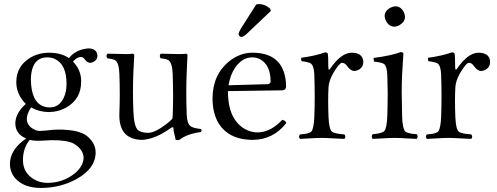

<svg xmlns="http://www.w3.org/2000/svg" viewBox="-20 -678 2445 944"><path d="M307.1 -266.1Q307.1 -361.3 249.5 -388.2Q231.9 -396 211.9 -396Q147.9 -396 134.8 -322.3Q131.8 -305.7 131.8 -288.1Q133.8 -151.4 224.1 -149.9Q271 -149.9 293.5 -197.3Q307.1 -226.1 307.1 -266.1ZM126 9.8Q93.3 49.3 92.8 108.9Q92.8 171.4 147 203.6Q176.8 220.7 210.9 221.2Q289.6 221.2 347.2 174.8Q390.1 139.2 391.1 97.2Q389.6 55.7 341.8 27.8Q309.1 10.7 233.9 11.2Q228.5 11.2 212.4 12.2Q181.6 14.2 164.1 14.2Q139.2 13.7 126 9.8ZM422.9 -369.1Q406.7 -371.1 397 -386.2Q388.2 -397.9 377.9 -397.9Q360.4 -397.9 342.3 -378.9Q340.3 -376.5 338.9 -375Q376.5 -336.4 378.9 -286.6Q378.9 -281.2 378.9 -275.9Q378.9 -191.9 307.6 -150.4Q267.1 -127.4 219.2 -127Q173.3 -127.4 132.8 -149.9Q112.3 -119.1 111.8 -94.2Q111.8 -59.1 148.9 -41Q163.1 -34.2 175.8 -34.2Q178.7 -34.2 205.1 -36.1Q243.7 -41 269 -41Q369.6 -40.5 408.2 -8.8Q450.2 25.9 450.2 71.8Q450.2 149.4 357.4 201.7Q278.3 245.6 182.1 246.1Q96.7 246.1 54.2 197.8Q29.3 168.5 28.8 127.9Q28.8 73.7 78.1 26.9Q92.8 13.2 108.9 2.9Q56.6 -18.1 55.2 -70.8Q56.2 -122.6 106.9 -167Q60.5 -213.4 60.1 -273.9Q60.1 -352.5 128.4 -394Q169.9 -418.5 220.2 -418.9Q282.2 -418.5 318.8 -392.1Q348.1 -429.7 400.9 -438.5Q408.7 -439.9 415 -439.9Q449.7 -439.9 457.5 -414.1Q458.5 -409.2 459 -404.8Q459 -381.8 436 -372.1Q429.2 -369.1 422.9 -369.1Z M679.7 9.8Q562.5 8.3 566.9 -120.1Q570.8 -217.8 566.9 -315.9Q564.9 -370.1 545.9 -381.8Q533.7 -388.7 507.8 -391.1Q499.5 -402.8 507.8 -414.1Q578.1 -412.1 599.1 -412.1Q621.6 -412.1 631.8 -414.1Q638.7 -413.1 640.1 -408.2Q640.1 -407.2 635.7 -319.8Q631.8 -226.6 635.7 -132.8Q638.7 -56.2 658.2 -38.6Q673.8 -25.4 708 -24.9Q742.2 -24.9 798.3 -68.4Q807.1 -75.2 814 -81.1Q826.7 -92.8 827.6 -95.7Q828.6 -100.1 829.1 -107.9Q833 -205.6 829.1 -310.1Q829.1 -312.5 829.1 -314Q826.7 -369.6 808.6 -381.8Q796.4 -389.2 770 -391.1Q761.7 -402.8 770 -414.1Q840.3 -412.1 860.8 -412.1Q884.3 -412.1 895 -414.1Q900.9 -412.6 901.9 -408.2Q901.9 -407.2 897.9 -319.8Q894 -222.2 897.9 -117.7Q897.9 -115.2 897.9 -113.8Q899.9 -69.3 917.5 -57.1Q933.6 -46.9 967.8 -43.9Q974.1 -35.6 967.8 -28.8Q899.4 -20 861.8 9.8Q850.1 12.2 843.8 9.8Q843.8 9.8 833.5 -35.6Q833 -42.5 833 -46.9Q833 -56.2 821.3 -49.8Q819.8 -48.8 818.8 -47.9Q745.1 5.4 679.7 9.8Z M1239.7 -655.8Q1246.1 -657.7 1253.9 -658.2Q1285.2 -657.2 1308.6 -634.8L1311.5 -624L1196.8 -515.1Q1177.7 -496.6 1166.5 -496.1Q1155.3 -499 1152.8 -508.8Q1153.8 -520 1164.1 -537.1ZM1103.5 -258.8 1296.9 -264.2Q1310.1 -266.6 1310.5 -276.9Q1310.5 -359.9 1256.8 -387.7Q1239.3 -396 1220.7 -396Q1170.9 -396 1136.2 -345.7Q1112.3 -310.5 1103.5 -258.8ZM1367.7 -88.9Q1383.3 -85.9 1387.7 -73.2Q1323.7 9.3 1220.7 9.8Q1121.1 8.8 1069.8 -50.8Q1025.4 -104 1024.9 -192.9Q1024.9 -311 1107.9 -377.4Q1160.6 -418.9 1220.7 -418.9Q1362.3 -418.9 1383.3 -292.5Q1386.7 -272.5 1386.7 -251Q1384.8 -235.4 1368.7 -233.9L1100.6 -230Q1101.1 -145 1130.9 -96.2Q1165.5 -39.6 1227.5 -28.3Q1236.3 -26.9 1244.6 -26.9Q1303.7 -26.9 1356 -77.1Q1361.8 -83 1367.7 -88.9Z M1525.4 -312Q1523.4 -356.4 1506.8 -366.7Q1494.1 -373.5 1463.4 -377Q1459 -385.3 1461.4 -394Q1533.2 -403.8 1579.1 -420.9Q1588.9 -419.9 1591.3 -415Q1594.2 -404.8 1594.2 -348.1Q1594.2 -335 1598.6 -335.4Q1601.1 -337.4 1602.5 -338.9Q1656.2 -418 1708.5 -418.9Q1760.3 -418.9 1765.6 -379.9Q1766.1 -376 1766.1 -373Q1766.1 -345.2 1739.3 -333Q1730 -329.1 1721.2 -329.1Q1703.6 -329.1 1684.1 -356.4Q1682.1 -359.4 1681.2 -359.9Q1673.8 -368.7 1661.1 -369.1Q1647.9 -368.2 1618.2 -317.9Q1597.2 -281.2 1595.2 -249Q1591.8 -186 1595.2 -103Q1597.7 -43.5 1611.8 -30.8Q1624.5 -20.5 1673.3 -17.1Q1682.6 -5.9 1673.3 4.9Q1655.3 4.4 1622.1 2.4Q1581.5 0 1560.5 0Q1539.6 0 1503.4 2.4Q1472.7 4.4 1455.1 4.9Q1445.8 -6.3 1455.1 -17.1Q1500.5 -20 1511.2 -31.7Q1522.9 -46.9 1525.4 -103Q1529.3 -202.1 1525.4 -308.1Q1525.4 -310.5 1525.4 -312Z M1871.1 -599.1Q1871.1 -624 1899.4 -640.1Q1912.1 -646.5 1923.3 -647Q1952.1 -647 1966.3 -616.2Q1971.2 -605 1971.2 -595.2Q1971.2 -570.8 1944.8 -554.7Q1932.1 -547.4 1919.4 -546.9Q1892.6 -546.9 1877.4 -575.7Q1871.6 -587.9 1871.1 -599.1ZM1957 -108.9Q1958.5 -43.5 1974.1 -30.3Q1986.8 -21 2029.3 -18.1Q2037.6 -6.3 2029.3 4.9Q2009.8 4.4 1979.5 2.4Q1943.4 0 1921.4 0Q1897.9 0 1860.8 2.4Q1830.1 4.4 1812 4.9Q1803.7 -6.8 1812 -18.1Q1858.9 -22 1869.6 -33.7Q1882.3 -49.3 1884.3 -108.9Q1886.2 -175.3 1886.2 -220.7Q1886.2 -248.5 1884.3 -307.1Q1882.8 -354.5 1866.7 -364.3Q1854.5 -371.6 1819.3 -375Q1815.9 -387.2 1817.4 -393.1Q1904.8 -404.8 1950.2 -421.9Q1961.9 -420.9 1963.4 -415Q1963.4 -413.6 1957 -311.5Q1955.1 -270.5 1955.1 -219.7Q1955.1 -193.4 1957 -108.9Z M2148.9 -312Q2147 -356.4 2130.4 -366.7Q2117.7 -373.5 2086.9 -377Q2082.5 -385.3 2085 -394Q2156.7 -403.8 2202.6 -420.9Q2212.4 -419.9 2214.8 -415Q2217.8 -404.8 2217.8 -348.1Q2217.8 -335 2222.2 -335.4Q2224.6 -337.4 2226.1 -338.9Q2279.8 -418 2332 -418.9Q2383.8 -418.9 2389.2 -379.9Q2389.6 -376 2389.6 -373Q2389.6 -345.2 2362.8 -333Q2353.5 -329.1 2344.7 -329.1Q2327.1 -329.1 2307.6 -356.4Q2305.7 -359.4 2304.7 -359.9Q2297.4 -368.7 2284.7 -369.1Q2271.5 -368.2 2241.7 -317.9Q2220.7 -281.2 2218.8 -249Q2215.3 -186 2218.8 -103Q2221.2 -43.5 2235.4 -30.8Q2248 -20.5 2296.9 -17.1Q2306.2 -5.9 2296.9 4.9Q2278.8 4.4 2245.6 2.4Q2205.1 0 2184.1 0Q2163.1 0 2127 2.4Q2096.2 4.4 2078.6 4.9Q2069.3 -6.3 2078.6 -17.1Q2124 -20 2134.8 -31.7Q2146.5 -46.9 2148.9 -103Q2152.8 -202.1 2148.9 -308.1Q2148.9 -310.5 2148.9 -312Z"/></svg>

Font: Linux Libertine Display O
Style: Regular
Weight: 400
Designer: Philipp H. Poll
Foundry: Philipp H. Poll
Version: Version 5.0.9